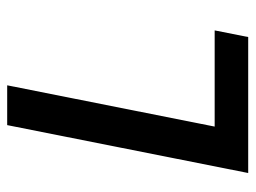

<svg xmlns="http://www.w3.org/2000/svg" viewBox="-106 -588 694 521"><g transform="rotate(-90 240.5 -327.0)"><path d="M32 0 162 -654H270L158 -91H419L401 0Z"/></g></svg>

Font: Source Sans 3 SemiBold
Style: Italic
Weight: 600
Italic angle: -11°
Designer: Paul D. Hunt
Foundry: Adobe
Version: Version 3.046;hotconv 1.0.118;makeotfexe 2.5.65603